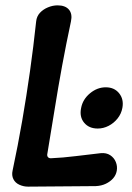

<svg xmlns="http://www.w3.org/2000/svg" viewBox="-20 -692 494 717"><path d="M345 -212Q312 -212 294 -234Q276 -256 283 -289Q289 -321 316 -343.5Q343 -366 375 -366Q407 -366 425 -343.5Q443 -321 437 -289Q433 -267 419 -249.5Q405 -232 385.5 -222Q366 -212 345 -212ZM85 5Q68 5 52.5 -2Q37 -9 30 -23Q23 -37 27 -55Q47 -149 63 -241.5Q79 -334 92 -426Q105 -518 115 -612Q117 -631 129 -644Q141 -657 159 -664.5Q177 -672 195 -672Q224 -672 237.5 -656Q251 -640 245 -612Q227 -528 212 -446.5Q197 -365 184 -283.5Q171 -202 157 -119Q155 -111 158.5 -106Q162 -101 170 -101Q215 -103 263 -109Q311 -115 356 -120Q377 -122 391.5 -112.5Q406 -103 412.5 -87Q419 -71 416 -54Q413 -38 402.5 -26Q392 -14 375.5 -6Q359 2 338 3Z"/></svg>

Font: Winky Sans Medium
Style: Italic
Weight: 500
Italic angle: -8.97852°
Designer: Simon Atzbach
Foundry: typofactur
Version: Version 1.205